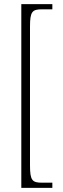

<svg xmlns="http://www.w3.org/2000/svg" viewBox="-20 -780 304 928"><path d="M83 128H233V103H184C136 103 125 93 125 19V-651C125 -725 136 -735 184 -735H233V-760H83Z"/></svg>

Font: Noto Serif Thai Condensed ExtraLight
Style: Regular
Weight: 200
Width: 3
Designer: Monotype Design Team
Foundry: Monotype Imaging Inc.
Version: Version 2.002